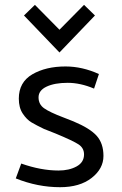

<svg xmlns="http://www.w3.org/2000/svg" viewBox="-20 -760 502 791"><path d="M45 0ZM326.2 -123.8Q326.2 -150 303.8 -165Q281.2 -180 208.8 -210L161.2 -228.8Q130 -243.8 110 -255.6Q90 -267.5 73.8 -291.9Q57.5 -316.2 57.5 -353.8Q57.5 -421.2 113.1 -453.8Q168.8 -486.2 250 -486.2Q318.8 -486.2 387.5 -455L367.5 -395Q311.2 -418.8 258.8 -418.8Q205 -418.8 171.9 -403.1Q138.8 -387.5 138.8 -358.8Q138.8 -330 161.9 -313.8Q185 -297.5 241.2 -276.2L282.5 -260Q351.2 -231.2 378.8 -200Q406.2 -168.8 406.2 -117.5Q406.2 -65 357.5 -26.9Q308.8 11.2 227.5 11.2Q135 11.2 45 -25L67.5 -86.2Q148.8 -57.5 221.2 -57.5Q265 -57.5 295.6 -74.4Q326.2 -91.2 326.2 -123.8ZM78.8 -696.2 123.8 -740 225 -637.5 326.2 -740 371.2 -696.2 225 -543.8Z"/></svg>

Font: Cambay
Style: Regular
Weight: 400
Designer: Pooja Saxena
Foundry: Pooja Saxena
Version: Version 1.181;PS 001.181;hotconv 1.0.70;makeotf.lib2.5.58329